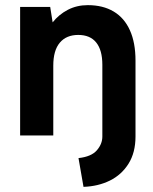

<svg xmlns="http://www.w3.org/2000/svg" viewBox="-20 -527 597 747"><path d="M58.3 0V-500H175.3L184.8 -440Q208.8 -470.5 243.8 -488.8Q278.8 -507 321.7 -507Q380.7 -507 422.2 -482.2Q463.7 -457.5 485.4 -409.2Q507.2 -361 507.2 -291V4Q507.2 66.5 480.1 109.8Q453.1 153 407.6 175.5Q362 198 304.9 200L285.4 88.1Q335.3 82.6 356.7 57.9Q378.2 33.3 378.2 4V-275Q378.2 -331.8 354.5 -361.4Q330.8 -391.1 284.5 -391.1Q238.1 -391.1 212.7 -360.9Q187.3 -330.8 187.3 -271.5V0Z"/></svg>

Font: Envelope Sans Variable
Style: Regular
Weight: 500
Designer: Andreas Rasmussen / Norman Anderson
Foundry: mail.de GmbH
Version: Version 1.150